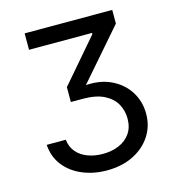

<svg xmlns="http://www.w3.org/2000/svg" viewBox="-109 -820 839 921"><g transform="rotate(-15 310.0 -359.5)"><path d="M309.6 9.8Q244.1 9.8 189 -13.2Q133.8 -36.1 99.6 -79.3Q65.4 -122.6 61 -183.6H155.8Q159.7 -147.5 180.9 -122.3Q202.1 -97.2 236.1 -84.5Q270 -71.8 311 -71.8Q355.5 -71.8 391.1 -86.9Q426.8 -102.1 447.5 -131.8Q468.3 -161.6 468.3 -205.6Q468.3 -244.6 450 -277.8Q431.6 -311 391.6 -331.5Q351.6 -352.1 285.6 -352.1H226.1V-425.8L410.2 -640.1V-646H97.2V-727.5H532.2V-659.7L302.7 -395.5V-410.6Q382.3 -418.9 439.9 -392.1Q497.6 -365.2 529.1 -315.7Q560.5 -266.1 560.5 -205.1Q560.5 -142.6 528.3 -94Q496.1 -45.4 439.7 -17.8Q383.3 9.8 309.6 9.8Z"/></g></svg>

Font: Inter Variable LoSnoCo
Style: Regular
Weight: 400
Designer: Rasmus Andersson
Foundry: rsms
Version: Version 4.000;git-a52131595; featfreeze: case,dlig,ss01,ss02